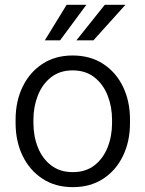

<svg xmlns="http://www.w3.org/2000/svg" viewBox="-20 -769 605 799"><path d="M44.9 -257.3V-271Q44.9 -347.7 74.2 -408Q103.5 -468.3 156.7 -503.2Q210 -538.1 282.2 -538.1Q355.5 -538.1 409.2 -503.2Q462.9 -468.3 491.9 -408Q521 -347.7 521 -271V-257.3Q521 -180.7 491.9 -120.4Q462.9 -60.1 409.4 -25.1Q356 9.8 283.2 9.8Q210.4 9.8 157 -25.1Q103.5 -60.1 74.2 -120.4Q44.9 -180.7 44.9 -257.3ZM119.1 -271V-257.3Q119.1 -202.1 137.7 -155.5Q156.2 -108.9 192.9 -80.8Q229.5 -52.7 283.2 -52.7Q336.4 -52.7 372.8 -80.8Q409.2 -108.9 427.7 -155.5Q446.3 -202.1 446.3 -257.3V-271Q446.3 -325.2 427.7 -372.1Q409.2 -418.9 372.6 -447.5Q335.9 -476.1 282.2 -476.1Q229 -476.1 192.6 -447.5Q156.2 -418.9 137.7 -372.1Q119.1 -325.2 119.1 -271ZM297.9 -601.1 416 -749H502L368.7 -601.1ZM166.5 -601.1 257.3 -749H339.4L230 -601.1Z"/></svg>

Font: Vazirmatn RD Light
Style: Regular
Weight: 300
Designer: Saber Rastikerdar
Foundry: Saber Rastikerdar
Version: Version 32.102